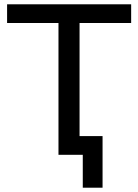

<svg xmlns="http://www.w3.org/2000/svg" viewBox="-20 -720 643 893"><path d="M590 -613V-700H13V-613H252V0H365V153H457V-87H350V-613Z"/></svg>

Font: AWKNG-Font Medium
Style: Regular
Weight: 500
Designer: Awakening Church
Foundry: Awakening Church
Version: Version 1.700;PS 001.700;hotconv 1.0.88;makeotf.lib2.5.64775